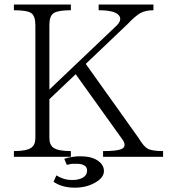

<svg xmlns="http://www.w3.org/2000/svg" viewBox="-20 -698 790 856"><path d="M42 1H295.9V-24.4Q239.3 -24.4 218.8 -39.1Q200.2 -51.8 200.2 -82V-255.9L317.4 -367.2L529.3 -71.3Q544.9 -43 520.5 -33.2Q501 -24.4 439.5 -24.4V1H707V-24.4Q656.2 -24.4 636.7 -36.1Q620.1 -45.9 597.7 -83L362.3 -413.1L547.9 -589.8Q583 -627 607.4 -640.6Q630.9 -652.3 664.1 -652.3V-677.7H419.9V-652.3Q491.2 -652.3 509.8 -629.9Q525.4 -611.3 502 -585.9L200.2 -298.8V-587.9Q200.2 -627 219.7 -639.6Q238.3 -652.3 295.9 -652.3V-677.7H42V-652.3Q100.6 -652.3 119.1 -639.6Q137.7 -627 137.7 -585V-83Q137.7 -51.8 119.1 -39.1Q97.7 -24.4 42 -24.4ZM277.3 36.1H285.2Q291 33.2 301.8 32.2Q308.6 32.2 321.3 32.2Q344.7 32.2 356.4 40Q368.2 46.9 368.2 62.5Q368.2 84 347.7 94.7Q330.1 104.5 301.8 104.5Q280.3 104.5 262.7 98.6Q248 93.8 231.4 84L218.8 112.3Q233.4 123 253.9 129.9Q280.3 138.7 313.5 138.7Q365.2 138.7 404.3 116.2Q443.4 93.8 443.4 64.5Q443.4 38.1 418 19.5Q389.6 -1 340.8 -1Q326.2 -2 306.6 1Q284.2 3.9 266.6 9.8Z"/></svg>

Font: Batang
Style: Regular
Weight: 400
Version: Version 2.21